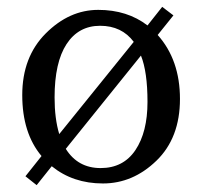

<svg xmlns="http://www.w3.org/2000/svg" viewBox="-20 -520 589 560"><path d="M439.9 -418Q504.9 -345.2 504.9 -231.4Q504.9 -117.7 436.3 -51.3Q367.7 15.1 280.3 15.1Q192.9 15.1 130.9 -35.2L86.9 20L54.2 -5.9L101.1 -64.9Q44.9 -131.8 44.9 -242.7Q44.9 -354 113.5 -422.6Q182.1 -491.2 266.6 -491.2Q351.1 -491.2 410.2 -445.8L453.1 -500L485.8 -475.1ZM139.2 -235.8Q139.2 -173.8 152.8 -128.9L370.1 -397.9Q335 -444.8 272 -444.8Q209 -444.8 174.1 -391.4Q139.2 -337.9 139.2 -235.8ZM391.1 -357.9 171.9 -85.9Q207 -29.8 273.4 -29.8Q339.8 -29.8 375 -82.3Q410.2 -134.8 410.2 -222.7Q410.2 -310.5 391.1 -357.9Z"/></svg>

Font: SourceSerifPro-Regular
Style: Regular
Weight: 400
Designer: Frank Grießhammer
Foundry: Adobe Systems Incorporated
Version: Version 1.014;PS Version 1.0;hotconv 1.0.73;makeotf.lib2.5.5